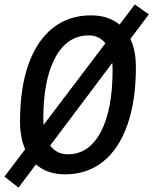

<svg xmlns="http://www.w3.org/2000/svg" viewBox="-41 -772 687 861"><path d="M42 69.3 -21 20 71.8 -102.5Q48.8 -155.3 48.8 -227.5Q48.8 -377 86.7 -483.4Q124.5 -589.8 195.8 -646.5Q267.1 -703.1 367.2 -703.1Q444.8 -703.1 495.1 -661.6L563.5 -752L626.5 -707.5L543.9 -597.7Q568.4 -544.4 568.4 -471.2Q568.4 -320.3 530.5 -212.6Q492.7 -105 421.6 -47.6Q350.6 9.8 250.5 9.8Q171.4 9.8 120.1 -34.7ZM263.2 -80.1Q357.9 -80.1 410.9 -180.2Q463.9 -280.3 463.9 -459Q463.9 -475.1 462.4 -489.7L184.1 -119.6Q212.9 -80.1 263.2 -80.1ZM154.3 -211.9 431.6 -577.6Q403.8 -613.3 356.9 -613.3Q261.2 -613.3 207.3 -514.6Q153.3 -416 153.3 -239.7Q153.3 -225.1 154.3 -211.9Z"/></svg>

Font: Cascadia Mono
Style: Italic
Weight: 400
Italic angle: -10°
Monospace: yes
Designer: Aaron Bell
Foundry: Saja Typeworks
Version: Version 2404.023; ttfautohint (v1.8.4)